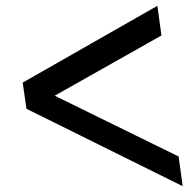

<svg xmlns="http://www.w3.org/2000/svg" viewBox="-20 -633 648 660"><path d="M608 7 71 -259 58 -349 521 -613 535 -511 168 -304 594 -95Z"/></svg>

Font: Krub SemiBold
Style: Italic
Weight: 600
Italic angle: -8°
Designer: Ekaluck Peanpanawate
Foundry: Cadson Demak Co.,Ltd.
Version: Version 1.000; ttfautohint (v1.6)